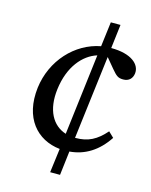

<svg xmlns="http://www.w3.org/2000/svg" viewBox="-114 -702 710 901"><g transform="rotate(15 241.5 -251.5)"><path d="M218 125H266L280 8C354 2 415 -36 462 -107L436 -132C392 -82 352 -61 291 -61H289L339 -467L379 -419C402 -392 411 -384 436 -384C464 -384 480 -401 483 -426C488 -470 443 -512 344 -512L358 -628H311L296 -508C174 -485 76 -379 59 -243C41 -93 120 -4 233 8ZM150 -260C164 -373 223 -441 290 -462L242 -68C176 -89 137 -156 150 -260Z"/></g></svg>

Font: TPK Tissa Web
Style: Italic
Weight: 400
Italic angle: -7°
Designer: Jacques Le Bailly, Suppakit Chalermlarp | Katatrad Co.,Ltd.
Foundry: Jacques Le Bailly, Cadson Demak Co.,Ltd.
Version: Version 5.000;Glyphs 3.1.2 (3151)